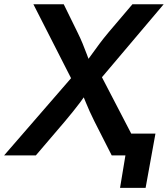

<svg xmlns="http://www.w3.org/2000/svg" viewBox="-44 -748 808 924"><path d="M-24.4 0 339.8 -419.9 323.2 -322.3 116.7 -727.5H262.7L328.1 -594.2Q343.3 -563.5 353.8 -537.8Q364.3 -512.2 373.3 -488Q382.3 -463.9 392.6 -436.5H361.3Q381.3 -463.9 398.7 -488Q416 -512.2 435.3 -538.1Q454.6 -564 480 -594.2L593.3 -727.5H743.7L406.7 -329.1L422.4 -422.9L642.1 0H493.7L410.6 -163.6Q397 -191.4 387.2 -212.6Q377.4 -233.9 369.4 -254.2Q361.3 -274.4 351.1 -298.8H373Q356 -274.4 340.6 -253.9Q325.2 -233.4 308.1 -212.2Q291 -190.9 268.1 -163.6L128.4 0ZM533.7 156.2 559.6 0H519L536.6 -105H704.1L656.7 156.2Z"/></svg>

Font: Inter 20pt SemiBold
Style: Italic
Weight: 600
Italic angle: -9.3988°
Version: Version 4.001;git-66647c0bb